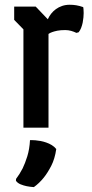

<svg xmlns="http://www.w3.org/2000/svg" viewBox="-20 -532 383 800"><path d="M128.9 -504.4 179.2 -451.7Q184.6 -463.9 193.1 -474.9Q201.7 -485.8 213.1 -494.1Q224.6 -502.4 239 -507.3Q253.4 -512.2 270.5 -512.2Q284.7 -512.2 297.9 -510Q311 -507.8 326.7 -502.4Q327.1 -501.5 327.9 -494.6Q328.6 -487.8 328.6 -477.5Q328.6 -469.7 327.6 -459.2Q326.7 -448.7 324.5 -437.7Q322.3 -426.8 318.1 -416Q314 -405.3 307.6 -397.5L298.3 -395Q288.6 -399.9 276.6 -403.3Q264.6 -406.7 252 -406.7Q232.4 -406.7 219.2 -404.1Q206.1 -401.4 197.8 -398.4Q188 -395 182.1 -390.6V0H77.6V-409.7L39.1 -449.2V-504.4ZM105 51.8Q105.5 51.8 111.6 51.8Q117.7 51.8 127.2 52.5Q136.7 53.2 148.7 55.4Q160.6 57.6 172.6 61.8Q184.6 65.9 195.6 72.5Q206.5 79.1 214.4 88.9Q208.5 129.9 193.4 159.2Q178.2 188.5 162.1 208.5Q143.1 231.9 121.1 247.6Q105 246.6 90.8 243.7Q78.6 241.2 65.9 236.1Q53.2 231 46.4 221.2L46.9 213.4Q61.5 194.3 74.2 169.9Q84.5 148.9 93.8 119.1Q103 89.4 105 51.8Z"/></svg>

Font: Basic
Style: Regular
Weight: 400
Designer: Magnus Gaarde
Foundry: Magnus Gaarde
Version: Version 1.003; ttfautohint (v1.1) -l 6 -r 16 -G 0 -x 16 -D l